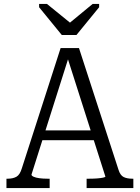

<svg xmlns="http://www.w3.org/2000/svg" viewBox="-20 -962 718 982"><path d="M296 -783H371L487 -925V-942H454L311 -824L364 -825L220 -942H180V-925ZM188 -295H468L477 -245H178ZM318 -689 333 -675 141 -69Q141 -63 152 -58Q163 -53 181.5 -50.5Q200 -48 223 -48H234V0H13V-48H19Q46 -48 64 -58Q82 -68 92 -102L290 -716H384L586 -94Q595 -65 612.5 -56.5Q630 -48 657 -48H662V0H423V-48H437Q459 -48 477.5 -49.5Q496 -51 507.5 -53.5Q519 -56 519 -59Z"/></svg>

Font: Roboto Serif SemiCondensed Light
Style: Regular
Weight: 300
Width: 4
Designer: Greg Gazdowicz
Foundry: Commercial Type
Version: Version 1.007